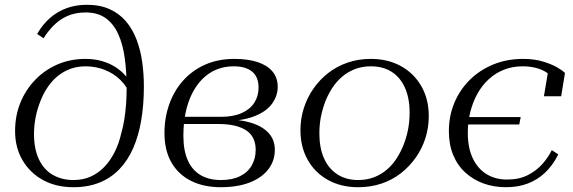

<svg xmlns="http://www.w3.org/2000/svg" viewBox="-20 -772 2393 802"><path d="M338 -720Q294 -720 261 -705Q228 -690 203.5 -665Q179 -640 162 -612L135 -630Q158 -670 189 -697Q220 -724 258.5 -738Q297 -752 343 -752Q398 -752 438.5 -733.5Q479 -715 506.5 -682.5Q534 -650 550.5 -606.5Q567 -563 574 -513Q581 -463 581 -411Q581 -335 570 -270Q559 -205 536.5 -153.5Q514 -102 479 -65.5Q444 -29 396 -9.5Q348 10 286 10Q215 10 160.5 -19.5Q106 -49 74.5 -102Q43 -155 43 -225Q43 -288 65 -342.5Q87 -397 127 -438.5Q167 -480 220.5 -503Q274 -526 337 -526Q374 -526 405.5 -517Q437 -508 462 -492Q487 -476 505 -455Q523 -434 532 -411L526 -370Q511 -411 482.5 -438.5Q454 -466 416.5 -480.5Q379 -495 337 -495Q293 -495 256.5 -477Q220 -459 193.5 -427Q167 -395 151 -355Q144 -338 138.5 -320.5Q133 -303 129.5 -285.5Q126 -268 124 -250Q122 -232 122 -213Q122 -149 143 -105.5Q164 -62 201.5 -41Q239 -20 287 -20Q327 -20 359 -34.5Q391 -49 416 -75Q441 -101 459 -137Q477 -173 487 -217Q494 -241 499 -271.5Q504 -302 506.5 -335.5Q509 -369 509 -404Q509 -472 501 -530Q493 -588 473.5 -630.5Q454 -673 421 -696.5Q388 -720 338 -720Z M903 -20Q950 -20 982.5 -36Q1015 -52 1031.5 -81Q1048 -110 1048 -146Q1048 -202 1007.5 -228Q967 -254 893 -254H711L720 -284H903Q954 -284 989 -299.5Q1024 -315 1042 -342.5Q1060 -370 1060 -406Q1060 -451 1033 -473Q1006 -495 956 -495Q918 -495 885.5 -482Q853 -469 827 -443.5Q801 -418 783 -382.5Q765 -347 755.5 -302.5Q746 -258 746 -205Q746 -143 764.5 -102Q783 -61 818 -40.5Q853 -20 903 -20ZM959 -526Q1016 -526 1056.5 -512.5Q1097 -499 1118.5 -473Q1140 -447 1140 -409Q1140 -372 1116.5 -339Q1093 -306 1041.5 -286Q990 -266 907 -266L948 -281L943 -258L915 -274Q978 -274 1026 -260Q1074 -246 1101 -217.5Q1128 -189 1128 -146Q1128 -100 1100.5 -64.5Q1073 -29 1022.5 -9.5Q972 10 902 10Q831 10 778 -16.5Q725 -43 696 -93.5Q667 -144 667 -216Q667 -280 687 -336.5Q707 -393 745 -435.5Q783 -478 837 -502Q891 -526 959 -526Z M1667 -170Q1675 -191 1680.5 -213Q1686 -235 1688.5 -257Q1691 -279 1691 -301Q1691 -362 1671.5 -405.5Q1652 -449 1616 -472Q1580 -495 1529 -495Q1493 -495 1463 -483.5Q1433 -472 1409 -451.5Q1385 -431 1367.5 -404Q1350 -377 1338 -346Q1330 -324 1324.5 -302.5Q1319 -281 1316.5 -259Q1314 -237 1314 -215Q1314 -154 1333.5 -110.5Q1353 -67 1389.5 -43.5Q1426 -20 1476 -20Q1512 -20 1542 -31.5Q1572 -43 1596 -63.5Q1620 -84 1637.5 -111.5Q1655 -139 1667 -170ZM1235 -228Q1235 -276 1249 -320Q1263 -364 1289 -401.5Q1315 -439 1351 -467Q1387 -495 1432 -510.5Q1477 -526 1529 -526Q1600 -526 1654.5 -496Q1709 -466 1740 -412Q1771 -358 1771 -287Q1771 -239 1757 -195Q1743 -151 1716.5 -113.5Q1690 -76 1654 -48Q1618 -20 1573 -5Q1528 10 1476 10Q1405 10 1350.5 -20Q1296 -50 1265.5 -104Q1235 -158 1235 -228Z M1896 -252 1903 -283H2155L2149 -252ZM2098 -22Q2149 -22 2185.5 -41Q2222 -60 2246.5 -88Q2271 -116 2285 -145L2312 -127Q2289 -81 2256.5 -50.5Q2224 -20 2183.5 -5Q2143 10 2093 10Q2043 10 2000 -5.5Q1957 -21 1924 -51Q1891 -81 1873 -124.5Q1855 -168 1855 -224Q1855 -287 1877.5 -341.5Q1900 -396 1941.5 -437.5Q1983 -479 2040 -502.5Q2097 -526 2165 -526Q2212 -526 2248 -515Q2284 -504 2307.5 -490.5Q2331 -477 2340 -467L2324 -370H2252L2270 -477Q2281 -474 2286.5 -470Q2292 -466 2294.5 -460.5Q2297 -455 2296.5 -449Q2296 -443 2293 -437Q2283 -456 2263.5 -469Q2244 -482 2218.5 -488.5Q2193 -495 2163 -495Q2121 -495 2085.5 -481Q2050 -467 2022 -441.5Q1994 -416 1974.5 -381Q1955 -346 1944.5 -304.5Q1934 -263 1934 -217Q1934 -156 1954 -112.5Q1974 -69 2011 -45.5Q2048 -22 2098 -22Z"/></svg>

Font: Roboto Serif 120pt Expanded Light
Style: Italic
Weight: 300
Width: 7
Italic angle: -10°
Designer: Greg Gazdowicz
Foundry: Commercial Type
Version: Version 1.008